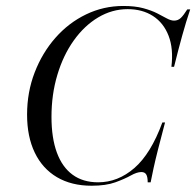

<svg xmlns="http://www.w3.org/2000/svg" viewBox="-20 -602 648 634"><path d="M282.3 11.3Q216.1 11.3 168.1 -16.9Q120.2 -45.2 94.8 -98Q69.4 -150.8 69.4 -223.4Q69.4 -297.6 94.4 -362.5Q119.4 -427.4 162.9 -477Q206.5 -526.6 264.1 -554.4Q321.8 -582.3 387.1 -582.3Q425.8 -582.3 452.8 -575Q479.8 -567.7 498.8 -558.1Q517.7 -548.4 531 -541.1Q544.4 -533.9 554.8 -533.9Q567.7 -533.9 577 -542.7Q586.3 -551.6 598.4 -571H608.1Q594.4 -530.6 581.5 -483.9Q568.5 -437.1 554.8 -381.5H546Q553.2 -441.1 536.7 -483.9Q520.2 -526.6 485.1 -549.2Q450 -571.8 401.6 -571.8Q350 -571.8 304 -544.4Q258.1 -516.9 223.4 -468.1Q188.7 -419.4 169.4 -354.8Q150 -290.3 150 -216.1Q150 -146.8 167.7 -98.4Q185.5 -50 219.8 -25Q254 0 304 0Q369.4 0 423.8 -47.2Q478.2 -94.4 516.1 -197.6H525Q511.3 -146 502 -109.3Q492.7 -72.6 487.1 -46.8Q481.5 -21 477.4 0H467.7Q467.7 -17.7 462.9 -25.8Q458.1 -33.9 446.8 -33.9Q432.3 -33.9 412.1 -22.6Q391.9 -11.3 360.9 0Q329.8 11.3 282.3 11.3Z"/></svg>

Font: Playfair 144pt Light
Style: Italic
Weight: 300
Italic angle: -15.6°
Designer: Claus Eggers Sørensen
Foundry: Claus Eggers Sørensen
Version: Version 2.001;gftools[0.9.30]